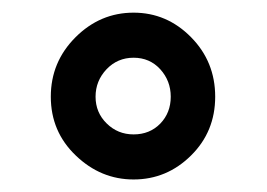

<svg xmlns="http://www.w3.org/2000/svg" viewBox="-20 -741 428 308"><path d="M61.5 -585.9Q61.5 -641.6 101.1 -681.2Q140.6 -720.7 194.3 -720.7Q247.6 -720.7 286.4 -681.4Q325.2 -642.1 325.2 -585.9Q325.2 -529.8 286.4 -491.5Q247.6 -453.1 194.3 -453.1Q141.6 -453.1 101.6 -491.5Q61.5 -529.8 61.5 -585.9ZM194.3 -525.4Q220.2 -525.4 237.1 -542.7Q253.9 -560.1 253.9 -585.9Q253.9 -611.3 237.1 -629.9Q220.2 -648.4 194.3 -648.4Q168.5 -648.4 150.9 -629.9Q133.3 -611.3 133.3 -585.9Q133.3 -560.5 151.1 -543Q168.9 -525.4 194.3 -525.4Z"/></svg>

Font: Vazir FD
Style: Bold-FD
Weight: 700
Designer: Saber Rastikerdar
Foundry: Saber Rastikerdar
Version: Version 30.1.0